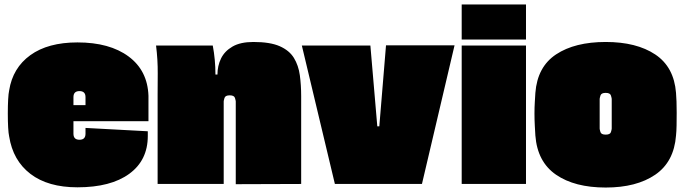

<svg xmlns="http://www.w3.org/2000/svg" viewBox="-20 -824 3066 860"><path d="M327 -634Q471 -634 556 -571Q641 -508 645 -395V-281H309V-225Q309 -198 336 -198Q363 -198 363 -225V-251L642 -236V-215Q642 -106 559 -45.5Q476 15 327 15Q195 15 116.5 -45Q38 -105 21 -213Q18 -226 16.5 -253Q15 -280 15 -316Q15 -351 16.5 -378.5Q18 -406 21 -419Q37 -520 116 -577Q195 -634 327 -634ZM309 -389V-353H363V-389Q363 -416 336 -416Q309 -416 309 -389Z M1115 -636Q1190 -636 1233 -617Q1276 -598 1296.5 -564.5Q1317 -531 1323 -487Q1329 -443 1329 -393V0L1036 1V-370Q1036 -373 1032.5 -385Q1029 -397 1009 -397Q989 -397 985.5 -385Q982 -373 982 -370V0H686V-402Q686 -434 686.5 -495Q687 -556 679 -620H933Q945 -557 945 -490H954Q954 -529 970 -562Q986 -595 1021.5 -615.5Q1057 -636 1115 -636Z M1870 0H1480L1332 -620H1639L1670 -258H1679L1709 -621H2016Z M2048 -647V-804H2336V-647ZM2336 0H2048V-620H2336Z M3008 -217Q2999 -99 2915 -41.5Q2831 16 2693 16Q2554 16 2470.5 -41.5Q2387 -99 2378 -217Q2377 -234 2375.5 -260.5Q2374 -287 2374 -315Q2374 -344 2375.5 -367Q2377 -390 2378 -408Q2387 -525 2471 -580.5Q2555 -636 2693 -636Q2831 -636 2915 -580Q2999 -524 3008 -408Q3011 -374 3011 -319Q3011 -290 3010.5 -262.5Q3010 -235 3008 -217ZM2720 -248V-381Q2720 -384 2716.5 -396Q2713 -408 2693 -408Q2673 -408 2669.5 -396Q2666 -384 2666 -381V-248Q2666 -244 2669.5 -232.5Q2673 -221 2693 -221Q2713 -221 2716.5 -232.5Q2720 -244 2720 -248Z"/></svg>

Font: Gasoek One
Style: Regular
Weight: 400
Designer: Jiashuo Zhang
Foundry: JAMO
Version: Version 1.000; ttfautohint (v1.8.4.7-5d5b);gftools[0.9.29]